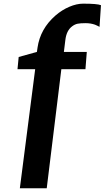

<svg xmlns="http://www.w3.org/2000/svg" viewBox="-20 -845 566 1039"><path d="M429.7 -825.2Q506.8 -825.2 526.4 -816.9L518.6 -699.7Q514.2 -701.7 508.8 -704.8Q503.4 -708 494.1 -711.4Q470.7 -719.7 442.9 -719.7Q415 -719.7 399.9 -716.6Q384.8 -713.4 371.1 -703.1Q339.4 -680.2 333.5 -627.4L325.7 -564H449.7L442.4 -470.7H312L232.9 173.8H87.4L170.4 -470.7H74.7L81.1 -536.6L179.7 -564L183.1 -587.4Q197.8 -689 279.8 -760.7Q315.4 -791.5 355.2 -808.3Q395 -825.2 429.7 -825.2Z"/></svg>

Font: Merriweather
Style: Heavy Italic
Weight: 900
Italic angle: -7°
Designer: Eben Sorkin
Foundry: Eben Sorkin
Version: Version 1.001